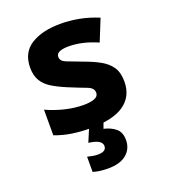

<svg xmlns="http://www.w3.org/2000/svg" viewBox="-144 -663 888 1007"><g transform="rotate(-20 300.0 -159.5)"><path d="M268 10Q219 10 171 3Q123 -4 75 -22V-165Q123 -143 176 -130Q229 -117 281 -117Q316 -117 339.5 -125.5Q363 -134 363 -156Q363 -182 328 -195Q293 -208 232 -233Q186 -252 152 -272.5Q118 -293 100 -322.5Q82 -352 82 -396Q82 -480 144.5 -519.5Q207 -559 310 -559Q361 -559 413.5 -549Q466 -539 519 -517L470 -396Q426 -415 386.5 -424Q347 -433 309 -433Q277 -433 258.5 -425Q240 -417 240 -399Q240 -376 269.5 -364Q299 -352 361 -329Q408 -312 444.5 -291.5Q481 -271 501.5 -240.5Q522 -210 522 -160Q522 -78 460 -34Q398 10 268 10ZM286 240Q239 240 203 229V144Q218 148 233 150.5Q248 153 261 153Q308 153 308 122Q308 87 234 78L269 -5H349L334 36Q374 45 399.5 66.5Q425 88 425 131Q425 180 389.5 210Q354 240 286 240Z"/></g></svg>

Font: Noto Sans Mono ExtraBold
Style: Regular
Weight: 800
Designer: Monotype Design Team
Foundry: Monotype Imaging Inc.
Version: Version 2.014